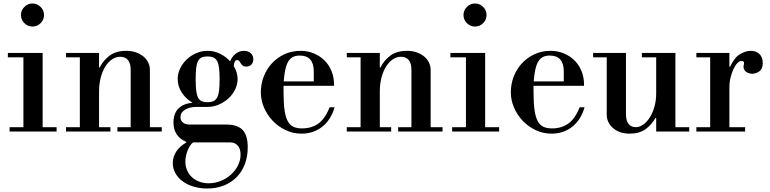

<svg xmlns="http://www.w3.org/2000/svg" viewBox="-20 -753 4410 1099"><path d="M25 -450H224V-25H304V0H35V-25H114V-425H25ZM100 -667Q100 -694 119.5 -713.5Q139 -733 166 -733Q193 -733 212.5 -713.5Q232 -694 232 -667Q232 -640 212.5 -620.5Q193 -601 166 -601Q139 -601 119.5 -620.5Q100 -640 100 -667Z M358 -450H547V-367H551Q572 -409 608.5 -435.5Q645 -462 703 -462Q733 -462 757.5 -453.5Q782 -445 800 -430.5Q818 -416 828 -396Q838 -376 838 -353V-25H906V0H652V-25H728V-353Q728 -391 712.5 -409.5Q697 -428 668 -428Q643 -428 621 -413Q599 -398 582.5 -371.5Q566 -345 556.5 -308.5Q547 -272 547 -230V-25H612V0H358V-25H437V-425H358Z M1166 326Q1124 326 1087.5 315Q1051 304 1025 284.5Q999 265 984 238.5Q969 212 969 181Q969 144 989.5 113.5Q1010 83 1046 63V59Q973 28 973 -52Q973 -103 1001 -131.5Q1029 -160 1082 -165Q1044 -187 1020.5 -223Q997 -259 997 -301Q997 -332 1011 -361Q1025 -390 1048.5 -412.5Q1072 -435 1103 -448.5Q1134 -462 1168 -462Q1206 -462 1239.5 -445.5Q1273 -429 1297 -402Q1308 -429 1329 -445.5Q1350 -462 1376 -462Q1400 -462 1415 -448.5Q1430 -435 1430 -414Q1430 -395 1419 -383.5Q1408 -372 1389 -372Q1375 -372 1368.5 -378Q1362 -384 1358 -390.5Q1354 -397 1350 -403Q1346 -409 1337 -409Q1329 -409 1324.5 -401.5Q1320 -394 1318 -375Q1340 -339 1340 -301Q1340 -270 1326 -241Q1312 -212 1288 -190Q1264 -168 1233 -154.5Q1202 -141 1168 -141H1105Q1065 -141 1039 -125Q1013 -109 1013 -82Q1013 -62 1027.5 -51Q1042 -40 1068 -40H1275Q1340 -40 1369 -9Q1398 22 1398 90Q1398 143 1381.5 186.5Q1365 230 1334.5 261Q1304 292 1261 309Q1218 326 1166 326ZM1175 296Q1211 296 1244 282.5Q1277 269 1302 246.5Q1327 224 1342 194Q1357 164 1357 132Q1357 99 1341 80.5Q1325 62 1296 62H1085Q1076 69 1068 81Q1060 93 1054 108Q1048 123 1044.5 139.5Q1041 156 1041 172Q1041 199 1051 222Q1061 245 1079 261.5Q1097 278 1121.5 287Q1146 296 1175 296ZM1167 -168Q1188 -168 1201.5 -174Q1215 -180 1223 -195Q1231 -210 1234 -235.5Q1237 -261 1237 -300Q1237 -338 1234 -363Q1231 -388 1223 -403Q1215 -418 1201.5 -424Q1188 -430 1167 -430Q1147 -430 1134 -424Q1121 -418 1113.5 -403.5Q1106 -389 1103 -364Q1100 -339 1100 -300Q1100 -261 1103 -235.5Q1106 -210 1113.5 -195Q1121 -180 1134 -174Q1147 -168 1167 -168Z M1603 -262V-225Q1603 -164 1608.5 -124Q1614 -84 1626.5 -60.5Q1639 -37 1659 -27.5Q1679 -18 1709 -18Q1762 -18 1801 -45Q1840 -72 1867 -139H1895Q1875 -68 1825 -28Q1775 12 1706 12Q1658 12 1615.5 -8Q1573 -28 1541.5 -61Q1510 -94 1491.5 -136.5Q1473 -179 1473 -225Q1473 -271 1489 -313.5Q1505 -356 1535 -389Q1565 -422 1607 -442Q1649 -462 1701 -462Q1741 -462 1776 -447.5Q1811 -433 1837 -407.5Q1863 -382 1877.5 -346.5Q1892 -311 1892 -268V-262ZM1776 -344Q1776 -435 1696 -435Q1674 -435 1658 -427.5Q1642 -420 1631 -402.5Q1620 -385 1613.5 -356.5Q1607 -328 1604 -287H1776Z M1965 -450H2154V-367H2158Q2179 -409 2215.5 -435.5Q2252 -462 2310 -462Q2340 -462 2364.5 -453.5Q2389 -445 2407 -430.5Q2425 -416 2435 -396Q2445 -376 2445 -353V-25H2513V0H2259V-25H2335V-353Q2335 -391 2319.5 -409.5Q2304 -428 2275 -428Q2250 -428 2228 -413Q2206 -398 2189.5 -371.5Q2173 -345 2163.5 -308.5Q2154 -272 2154 -230V-25H2219V0H1965V-25H2044V-425H1965Z M2558 -450H2757V-25H2837V0H2568V-25H2647V-425H2558ZM2633 -667Q2633 -694 2652.5 -713.5Q2672 -733 2699 -733Q2726 -733 2745.5 -713.5Q2765 -694 2765 -667Q2765 -640 2745.5 -620.5Q2726 -601 2699 -601Q2672 -601 2652.5 -620.5Q2633 -640 2633 -667Z M3034 -262V-225Q3034 -164 3039.5 -124Q3045 -84 3057.5 -60.5Q3070 -37 3090 -27.5Q3110 -18 3140 -18Q3193 -18 3232 -45Q3271 -72 3298 -139H3326Q3306 -68 3256 -28Q3206 12 3137 12Q3089 12 3046.5 -8Q3004 -28 2972.5 -61Q2941 -94 2922.5 -136.5Q2904 -179 2904 -225Q2904 -271 2920 -313.5Q2936 -356 2966 -389Q2996 -422 3038 -442Q3080 -462 3132 -462Q3172 -462 3207 -447.5Q3242 -433 3268 -407.5Q3294 -382 3308.5 -346.5Q3323 -311 3323 -268V-262ZM3207 -344Q3207 -435 3127 -435Q3105 -435 3089 -427.5Q3073 -420 3062 -402.5Q3051 -385 3044.5 -356.5Q3038 -328 3035 -287H3207Z M3846 -25H3925V0H3736V-78H3732Q3710 -39 3675 -13.5Q3640 12 3584 12Q3526 12 3489.5 -19.5Q3453 -51 3453 -97V-425H3375V-450H3563V-100Q3563 -62 3578 -43.5Q3593 -25 3619 -25Q3641 -25 3662 -40Q3683 -55 3699.5 -81Q3716 -107 3726 -142.5Q3736 -178 3736 -219V-425H3654V-450H3846Z M3966 -450H4155V-371H4159Q4184 -425 4216.5 -443.5Q4249 -462 4277 -462Q4309 -462 4327.5 -443.5Q4346 -425 4346 -391Q4346 -360 4327.5 -345.5Q4309 -331 4286 -331Q4267 -331 4251.5 -341.5Q4236 -352 4236 -371Q4236 -377 4237.5 -381.5Q4239 -386 4239 -391Q4239 -396 4236 -400Q4233 -404 4223 -404Q4213 -404 4201 -392Q4189 -380 4179 -359Q4169 -338 4162 -310.5Q4155 -283 4155 -252V-25H4245V0H3966V-25H4045V-425H3966Z"/></svg>

Font: Libre Bodoni
Style: Regular
Weight: 400
Designer: Pablo Impallari, Rodrigo Fuenzalida
Foundry: Pablo Impallari, Rodrigo Fuenzalida
Version: Version 1.001; ttfautohint (v1.5.65-e2d9)